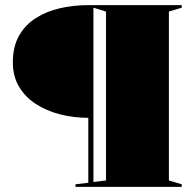

<svg xmlns="http://www.w3.org/2000/svg" viewBox="-20 -728 748 748"><path d="M688 -708V-698L638 -683V-25L688 -10V0H274V-10L324 -16V-269Q267 -269 214 -282.5Q161 -296 119.5 -323Q78 -350 54 -390.5Q30 -431 30 -485Q30 -546 54 -588.5Q78 -631 119.5 -657.5Q161 -684 214 -696Q267 -708 324 -708ZM344 -698V-19L393 -25V-683Z"/></svg>

Font: Kalnia Thin
Style: Bold
Weight: 700
Version: Version 1.105